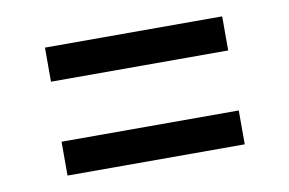

<svg xmlns="http://www.w3.org/2000/svg" viewBox="-44 -462 648 430"><g transform="rotate(-10 280.0 -246.5)"><path d="M79 -392.5H482V-315H79ZM79 -178.5H482V-101.5H79Z"/></g></svg>

Font: HK Grotesk Medium
Style: Italic
Weight: 500
Italic angle: -8°
Designer: Alfredo Marco Pradil
Foundry: Hanken Design Co.
Version: Version 3.004